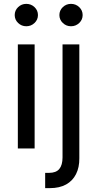

<svg xmlns="http://www.w3.org/2000/svg" viewBox="-20 -764 500 988"><path d="M71.8 0V-535.6H158.2V0ZM115.2 -628.9Q90.8 -628.9 73.2 -645.8Q55.7 -662.6 55.7 -686.5Q55.7 -710.4 73.2 -727.3Q90.8 -744.1 115.2 -744.1Q140.1 -744.1 157.7 -727.3Q175.3 -710.4 175.3 -686.5Q175.3 -662.6 157.7 -645.8Q140.1 -628.9 115.2 -628.9ZM301.8 -535.6H388.2V50.3Q388.7 97.2 371.3 131.8Q354 166.5 320.1 185.3Q286.1 204.1 236.3 204.1H212.4V125.5H232.4Q268.6 125.5 285.2 105.5Q301.8 85.4 301.8 45.9ZM345.2 -628.9Q320.8 -628.9 303.2 -645.8Q285.6 -662.6 285.6 -686.5Q285.6 -710.4 303.2 -727.3Q320.8 -744.1 345.2 -744.1Q370.1 -744.1 387.7 -727.3Q405.3 -710.4 405.3 -686.5Q405.3 -662.6 387.7 -645.8Q370.1 -628.9 345.2 -628.9Z"/></svg>

Font: Inter 20pt
Style: Regular
Weight: 400
Version: Version 4.001;git-66647c0bb